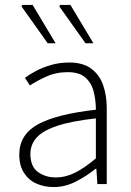

<svg xmlns="http://www.w3.org/2000/svg" viewBox="-20 -745 531 777"><path d="M197 12Q159 12 127.5 -2Q96 -16 77 -45.5Q58 -75 58 -119Q58 -200 133 -241.5Q208 -283 368 -301Q368 -338 359.5 -373Q351 -408 326.5 -430.5Q302 -453 254 -453Q206 -453 166 -434.5Q126 -416 101 -399L81 -430Q98 -443 125 -457.5Q152 -472 186.5 -482Q221 -492 260 -492Q316 -492 349.5 -467Q383 -442 397.5 -400Q412 -358 412 -307V0H374L370 -62H367Q331 -33 287.5 -10.5Q244 12 197 12ZM205 -27Q246 -27 284.5 -46.5Q323 -66 368 -104V-266Q269 -255 211 -235.5Q153 -216 128 -188Q103 -160 103 -122Q103 -71 133.5 -49Q164 -27 205 -27ZM173 -570 67 -719 70 -725H112L205 -570ZM326 -570 220 -719 223 -725H265L358 -570Z"/></svg>

Font: Source Sans 3 Light
Style: Regular
Weight: 300
Designer: Paul D. Hunt
Foundry: Adobe
Version: Version 3.052;hotconv 1.1.0;makeotfexe 2.6.0